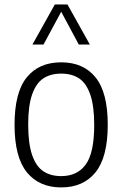

<svg xmlns="http://www.w3.org/2000/svg" viewBox="-20 -828 547 858"><path d="M45 -270.5Q45 -415 99.5 -482.2Q154 -549.5 253.5 -549.5Q352.5 -549.5 407 -482.2Q461.5 -415 461.5 -270.5Q461.5 -126 407 -58.2Q352.5 9.5 253.5 9.5Q155 9.5 100 -58.2Q45 -126 45 -270.5ZM401 -269Q401 -355 383.2 -405.8Q365.5 -456.5 333.2 -477.8Q301 -499 253.5 -499Q206 -499 173.8 -477.8Q141.5 -456.5 123.8 -406.5Q106 -356.5 106 -272Q106 -186.5 123.5 -135.5Q141 -84.5 173.5 -62.8Q206 -41 253.5 -41Q325.5 -41 363.2 -93Q401 -145 401 -269ZM381.5 -629H332L253.5 -775.5L174.5 -629H125L225 -808H281.5Z"/></svg>

Font: Encode Sans Semi Condensed Light
Style: Regular
Weight: 300
Width: 4
Designer: Multiple Designers
Foundry: Impallari Type
Version: Version 2.000